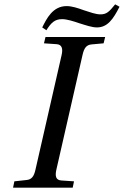

<svg xmlns="http://www.w3.org/2000/svg" viewBox="-20 -862 569 882"><path d="M40 0H314L320 -29L261 -33C237 -35 232 -52 239 -83L359 -609C366 -640 376 -656 401 -658L456 -663L463 -692H189L182 -663L241 -659C264 -657 270 -639 263 -609L143 -83C136 -51 125 -37 101 -35L46 -29ZM174 -736 193 -723C215 -758 232 -774 265 -774C287 -774 316 -765 345 -755C374 -746 403 -736 425 -736C474 -736 500 -774 529 -831L509 -842C481 -807 469 -796 441 -796C420 -796 393 -806 365 -815C338 -825 310 -834 286 -834C222 -834 194 -776 174 -736Z"/></svg>

Font: Heuristica
Style: Italic
Weight: 400
Italic angle: -13°
Version: Version 1.0.1